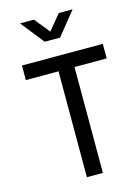

<svg xmlns="http://www.w3.org/2000/svg" viewBox="-143 -1069 832 1147"><g transform="rotate(-15 272.5 -495.5)"><path d="M247 -655H45V-745H545V-655H346V0H247ZM99 -991H185L261 -897L339 -991H424L308 -847H213Z"/></g></svg>

Font: BLUETTI 2.0 Normal
Style: Normal
Weight: 400
Designer: Stijn de Vries
Foundry: tokotype
Version: Version 2.005;October 31, 2023;FontCreator 14.0.0.2814 64-bi